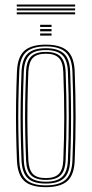

<svg xmlns="http://www.w3.org/2000/svg" viewBox="-20 -798 394 825"><path d="M177 6.2Q113.2 6.2 84.4 -20.4Q55.5 -47 52.8 -108.2Q50.2 -172.5 49.2 -233.2Q48.2 -294 49.1 -357Q50 -420 52.8 -490.8Q55.5 -553.8 85 -580Q114.5 -606.2 177 -606.2Q239.2 -606.2 268.9 -580.1Q298.5 -554 301 -490.8Q305 -386.8 304.9 -294.1Q304.8 -201.5 301 -108.2Q298.5 -45.8 269 -19.8Q239.5 6.2 177 6.2ZM177 -1.5Q235 -1.5 262 -26.1Q289 -50.8 291.2 -108.8Q295 -200 295.1 -292.1Q295.2 -384.2 291.2 -490.5Q289 -549 262 -573.8Q235 -598.5 177 -598.5Q118.5 -598.5 91.8 -573.6Q65 -548.8 62.8 -490.5Q60 -419.8 59 -356.9Q58 -294 59 -233.5Q60 -173 62.8 -108.8Q65 -51.2 91.8 -26.4Q118.5 -1.5 177 -1.5ZM177 -9.2Q122.8 -9.2 98.8 -32.8Q74.8 -56.2 72.5 -109Q69.8 -174 68.8 -234.1Q67.8 -294.2 68.8 -356.6Q69.8 -419 72.5 -490Q74.8 -544 99.1 -567.4Q123.5 -590.8 177 -590.8Q228.5 -590.8 254 -568.4Q279.5 -546 281.5 -490Q284.2 -419.5 285 -355.1Q285.8 -290.8 284.9 -229.9Q284 -169 281.5 -109.2Q279.5 -55 254.6 -32.1Q229.8 -9.2 177 -9.2ZM177 -17.2Q225.8 -17.2 247.8 -38.8Q269.8 -60.2 271.8 -109.8Q275.5 -204.2 275.6 -293.8Q275.8 -383.2 271.8 -489.5Q269.8 -541 246.9 -561.9Q224 -582.8 177 -582.8Q128.2 -582.8 106.4 -561.1Q84.5 -539.5 82.2 -489.5Q79.5 -420 78.5 -358.1Q77.5 -296.2 78.5 -235.6Q79.5 -175 82.2 -109.5Q84.5 -59.8 106.6 -38.5Q128.8 -17.2 177 -17.2ZM177 -25Q133.5 -25 113.6 -44.8Q93.8 -64.5 92 -109.8Q89.5 -171 88.4 -230.1Q87.2 -289.2 88.1 -352.6Q89 -416 92 -489.5Q93.8 -535.8 113.9 -555.4Q134 -575 177 -575Q220.5 -575 240.2 -555.1Q260 -535.2 262 -489Q266 -382 265.9 -292.8Q265.8 -203.5 262 -110Q260 -64.2 240.1 -44.6Q220.2 -25 177 -25ZM177 -32.8Q215.2 -32.8 232.9 -50.8Q250.5 -68.8 252 -110.2Q255.8 -202.5 256 -290.9Q256.2 -379.2 252 -488.8Q250.5 -531.8 232.5 -549.5Q214.5 -567.2 177 -567.2Q138.5 -567.2 121.1 -549Q103.8 -530.8 101.8 -489.2Q99 -415.2 98.1 -352.2Q97.2 -289.2 98.2 -230.5Q99.2 -171.8 101.8 -110Q103.8 -69.5 120.8 -51.1Q137.8 -32.8 177 -32.8ZM152.5 -682.2V-691.5H201.5V-682.2ZM152.5 -645V-654.2H201.5V-645ZM152.5 -663.5V-673H201.5V-663.5ZM52 -770V-778.5H302.8V-770ZM52 -736.5V-745H302.8V-736.5ZM52 -753.2V-761.8H302.8V-753.2Z"/></svg>

Font: Big Shoulders Inline Text Thin ExtraLight
Style: Regular
Weight: 250
Version: Version 2.002